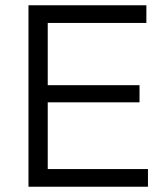

<svg xmlns="http://www.w3.org/2000/svg" viewBox="-20 -708 629 728"><path d="M88 0H541V-67H161V-320H509V-385H161V-621H535V-688H88Z"/></svg>

Font: MV Cash Light
Style: Regular
Weight: 300
Designer: Rodrigo Fuenzalida
Foundry: fragTYPE
Version: Version 1.100;Glyphs 3.1.2 (3151)